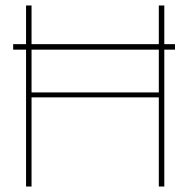

<svg xmlns="http://www.w3.org/2000/svg" viewBox="-20 -680 695 700"><path d="M75 0V-660H95V-343H559V-660H579V0H559V-325H95V0ZM28 -519H618V-499H28Z"/></svg>

Font: Lil Grotesk Thin
Style: Regular
Weight: 100
Designer: Bastien Sozeau
Foundry: NBR — Bastien Sozeau
Version: Version 3.003; ttfautohint (v1.8.4.7-5d5b);gftools[0.9.33]